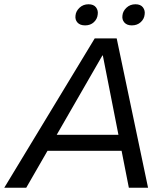

<svg xmlns="http://www.w3.org/2000/svg" viewBox="-61 -880 770 900"><path d="M-41 0 383 -700H486L633 0H543L421 -620H419L62 0ZM122 -173 137 -248H550L534 -173ZM338 -761Q314 -761 302 -774.5Q290 -788 293 -808Q295 -828 312 -844Q329 -860 354 -860Q378 -860 389 -845.5Q400 -831 397 -812Q395 -791 379 -776Q363 -761 338 -761ZM557 -761Q534 -761 522 -774.5Q510 -788 513 -808Q515 -828 532 -844Q549 -860 574 -860Q598 -860 609 -845.5Q620 -831 617 -812Q615 -791 598.5 -776Q582 -761 557 -761Z"/></svg>

Font: REM Light
Style: Italic
Weight: 300
Italic angle: -11°
Designer: Octavio Pardo
Foundry: Ashler Design
Version: Version 1.005;gftools[0.9.28]